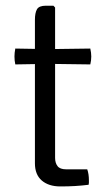

<svg xmlns="http://www.w3.org/2000/svg" viewBox="-20 -666 377 690"><path d="M105.5 -595Q105.5 -619.5 112.8 -632.5Q120 -645.5 145 -645.5H172L178 -639V-98.5Q178 -80.5 186.8 -69Q195.5 -57.5 217.5 -57.5H293.5Q299.5 -41 299.5 -17.5Q299.5 -13.5 299.5 -9.5Q299.5 -5.5 298.5 -2Q275 1 250.5 2.5Q226 4 197 4Q155 4 130.2 -17.2Q105.5 -38.5 105.5 -79ZM304.5 -491.5Q308 -476 308 -463Q308 -448.5 304.5 -434.5L153.5 -436.5L35 -434.5Q32 -448.5 32 -463Q32 -476 35 -491.5L153 -489.5Z"/></svg>

Font: Signika
Style: Regular
Weight: 300
Designer: Anna Giedry
Foundry: Anna Giedry
Version: Version 2.000